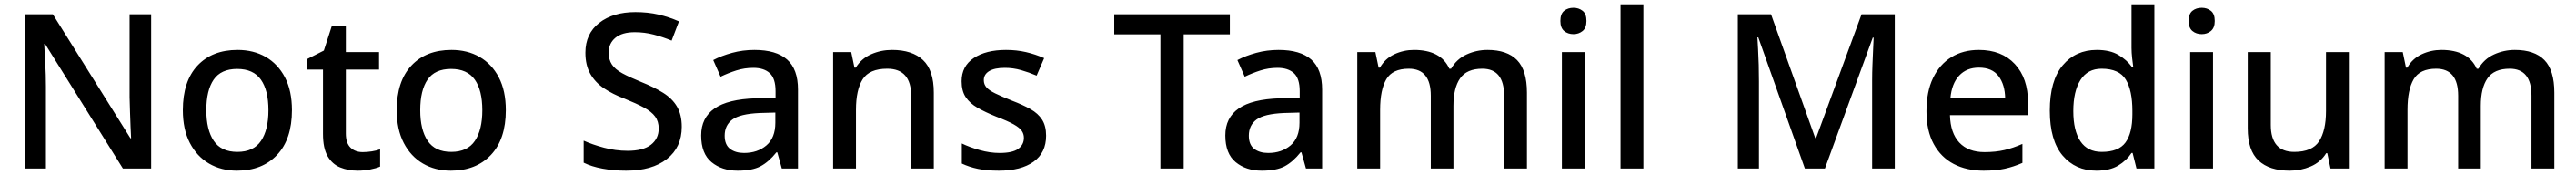

<svg xmlns="http://www.w3.org/2000/svg" viewBox="-20 -780 11946 810"><path d="M681 0H550L189 -577H185Q187 -537 190 -485.5Q193 -434 193 -380V0H95V-714H225L585 -140H588Q587 -161 585.5 -193Q584 -225 583 -261.5Q582 -298 581 -330V-714H681Z M1334 -270Q1334 -136 1265 -63Q1196 10 1079 10Q1006 10 949.5 -23Q893 -56 860.5 -118.5Q828 -181 828 -270Q828 -404 896 -476.5Q964 -549 1082 -549Q1156 -549 1212.5 -516.5Q1269 -484 1301.5 -422Q1334 -360 1334 -270ZM937 -270Q937 -179 971.5 -128Q1006 -77 1081 -77Q1156 -77 1190.5 -128Q1225 -179 1225 -270Q1225 -362 1190 -411.5Q1155 -461 1080 -461Q1005 -461 971 -411.5Q937 -362 937 -270Z M1662 -76Q1683 -76 1705 -79.5Q1727 -83 1743 -89V-9Q1725 -1 1696.5 4.5Q1668 10 1639 10Q1595 10 1558 -5Q1521 -20 1499.5 -57Q1478 -94 1478 -160V-458H1403V-506L1482 -546L1519 -660H1584V-539H1738V-458H1584V-162Q1584 -118 1605.5 -97Q1627 -76 1662 -76Z M2326 -270Q2326 -136 2257 -63Q2188 10 2071 10Q1998 10 1941.5 -23Q1885 -56 1852.5 -118.5Q1820 -181 1820 -270Q1820 -404 1888 -476.5Q1956 -549 2074 -549Q2148 -549 2204.5 -516.5Q2261 -484 2293.5 -422Q2326 -360 2326 -270ZM1929 -270Q1929 -179 1963.5 -128Q1998 -77 2073 -77Q2148 -77 2182.5 -128Q2217 -179 2217 -270Q2217 -362 2182 -411.5Q2147 -461 2072 -461Q1997 -461 1963 -411.5Q1929 -362 1929 -270Z M3142 -193Q3142 -98 3073 -44Q3004 10 2884 10Q2826 10 2774.5 0.5Q2723 -9 2687 -27V-129Q2727 -111 2781 -96.5Q2835 -82 2891 -82Q2963 -82 2999 -110Q3035 -138 3035 -185Q3035 -218 3018.5 -240.5Q3002 -263 2967 -282Q2932 -301 2875 -324Q2822 -344 2781.5 -371Q2741 -398 2718 -438Q2695 -478 2695 -536Q2695 -624 2759 -674Q2823 -724 2927 -724Q2985 -724 3034.5 -712.5Q3084 -701 3129 -681L3095 -592Q3054 -609 3011.5 -620Q2969 -631 2924 -631Q2865 -631 2834 -605Q2803 -579 2803 -537Q2803 -504 2818 -481.5Q2833 -459 2866 -441Q2899 -423 2953 -401Q3013 -377 3055.5 -350.5Q3098 -324 3120 -286.5Q3142 -249 3142 -193Z M3479 -549Q3580 -549 3630.5 -504.5Q3681 -460 3681 -365V0H3606L3585 -75H3581Q3546 -31 3507.5 -10.5Q3469 10 3401 10Q3328 10 3280 -29.5Q3232 -69 3232 -153Q3232 -235 3294 -278Q3356 -321 3485 -325L3577 -328V-358Q3577 -417 3550 -441.5Q3523 -466 3474 -466Q3433 -466 3395 -454Q3357 -442 3322 -425L3288 -502Q3326 -522 3375.5 -535.5Q3425 -549 3479 -549ZM3504 -257Q3412 -253 3376.5 -226.5Q3341 -200 3341 -152Q3341 -110 3366 -91Q3391 -72 3431 -72Q3493 -72 3534.5 -107Q3576 -142 3576 -212V-259Z M4117 -549Q4211 -549 4261 -502Q4311 -455 4311 -351V0H4206V-336Q4206 -462 4095 -462Q4012 -462 3981 -413Q3950 -364 3950 -272V0H3844V-539H3928L3943 -467H3949Q3975 -509 4020.5 -529Q4066 -549 4117 -549Z M4832 -152Q4832 -73 4774 -31.5Q4716 10 4613 10Q4556 10 4515.5 1.5Q4475 -7 4441 -23V-116Q4476 -99 4523.5 -85.5Q4571 -72 4616 -72Q4676 -72 4702.5 -91Q4729 -110 4729 -142Q4729 -160 4719 -174.5Q4709 -189 4681.5 -204.5Q4654 -220 4601 -240Q4549 -261 4513.5 -281.5Q4478 -302 4459 -330.5Q4440 -359 4440 -404Q4440 -474 4496.5 -511.5Q4553 -549 4646 -549Q4695 -549 4738.5 -539Q4782 -529 4823 -511L4788 -430Q4753 -445 4716 -455.5Q4679 -466 4641 -466Q4593 -466 4568 -451Q4543 -436 4543 -409Q4543 -390 4555 -376Q4567 -362 4595.5 -348Q4624 -334 4674 -314Q4724 -295 4759.5 -275Q4795 -255 4813.5 -226Q4832 -197 4832 -152Z M5470 0H5362V-621H5148V-714H5684V-621H5470Z M5910 -549Q6011 -549 6061.5 -504.5Q6112 -460 6112 -365V0H6037L6016 -75H6012Q5977 -31 5938.5 -10.5Q5900 10 5832 10Q5759 10 5711 -29.5Q5663 -69 5663 -153Q5663 -235 5725 -278Q5787 -321 5916 -325L6008 -328V-358Q6008 -417 5981 -441.5Q5954 -466 5905 -466Q5864 -466 5826 -454Q5788 -442 5753 -425L5719 -502Q5757 -522 5806.5 -535.5Q5856 -549 5910 -549ZM5935 -257Q5843 -253 5807.5 -226.5Q5772 -200 5772 -152Q5772 -110 5797 -91Q5822 -72 5862 -72Q5924 -72 5965.5 -107Q6007 -142 6007 -212V-259Z M6879 -549Q6970 -549 7016 -502Q7062 -455 7062 -351V0H6956V-337Q6956 -462 6855 -462Q6783 -462 6752 -417.5Q6721 -373 6721 -290V0H6616V-337Q6616 -462 6514 -462Q6438 -462 6409.5 -413Q6381 -364 6381 -272V0H6275V-539H6359L6374 -467H6380Q6404 -509 6447 -529Q6490 -549 6538 -549Q6663 -549 6702 -462H6710Q6736 -507 6782 -528Q6828 -549 6879 -549Z M7278 -744Q7302 -744 7320 -730Q7338 -716 7338 -683Q7338 -651 7320 -636.5Q7302 -622 7278 -622Q7252 -622 7234.5 -636.5Q7217 -651 7217 -683Q7217 -716 7234.5 -730Q7252 -744 7278 -744ZM7330 -539V0H7224V-539Z M7602 0H7496V-760H7602Z M8351 0 8135 -607H8131Q8132 -586 8134 -552.5Q8136 -519 8137 -480Q8138 -441 8138 -403V0H8040V-714H8194L8399 -141H8403L8614 -714H8768V0H8663V-409Q8663 -443 8664.5 -480.5Q8666 -518 8667.5 -551Q8669 -584 8670 -606H8666L8444 0Z M9158 -549Q9264 -549 9325 -483.5Q9386 -418 9386 -305V-247H9024Q9026 -164 9067.5 -120Q9109 -76 9184 -76Q9236 -76 9276.5 -85.5Q9317 -95 9360 -114V-26Q9319 -8 9278 1Q9237 10 9180 10Q9101 10 9041.5 -21Q8982 -52 8948.5 -113.5Q8915 -175 8915 -265Q8915 -356 8945.5 -419Q8976 -482 9030.5 -515.5Q9085 -549 9158 -549ZM9158 -467Q9101 -467 9066.5 -430Q9032 -393 9026 -325H9280Q9279 -388 9249.5 -427.5Q9220 -467 9158 -467Z M9703 10Q9606 10 9546.5 -60Q9487 -130 9487 -268Q9487 -407 9547 -478Q9607 -549 9705 -549Q9766 -549 9805 -526Q9844 -503 9868 -470H9874Q9872 -483 9869 -510Q9866 -537 9866 -558V-760H9972V0H9889L9871 -72H9866Q9843 -37 9804 -13.5Q9765 10 9703 10ZM9728 -77Q9806 -77 9838 -120.5Q9870 -164 9870 -251V-267Q9870 -361 9839.5 -411.5Q9809 -462 9727 -462Q9662 -462 9629 -409.5Q9596 -357 9596 -266Q9596 -175 9629 -126Q9662 -77 9728 -77Z M10192 -744Q10216 -744 10234 -730Q10252 -716 10252 -683Q10252 -651 10234 -636.5Q10216 -622 10192 -622Q10166 -622 10148.5 -636.5Q10131 -651 10131 -683Q10131 -716 10148.5 -730Q10166 -744 10192 -744ZM10244 -539V0H10138V-539Z M10874 -539V0H10789L10774 -71H10769Q10743 -29 10697 -9.5Q10651 10 10600 10Q10505 10 10455 -37Q10405 -84 10405 -186V-539H10512V-202Q10512 -77 10621 -77Q10704 -77 10736 -126Q10768 -175 10768 -266V-539Z M11644 -549Q11735 -549 11781 -502Q11827 -455 11827 -351V0H11721V-337Q11721 -462 11620 -462Q11548 -462 11517 -417.5Q11486 -373 11486 -290V0H11381V-337Q11381 -462 11279 -462Q11203 -462 11174.5 -413Q11146 -364 11146 -272V0H11040V-539H11124L11139 -467H11145Q11169 -509 11212 -529Q11255 -549 11303 -549Q11428 -549 11467 -462H11475Q11501 -507 11547 -528Q11593 -549 11644 -549Z"/></svg>

Font: Noto Sans Tamil Medium
Style: Regular
Weight: 500
Designer: Jelle Bosma - Monotype Design Team
Foundry: Monotype Imaging Inc.
Version: Version 2.004; ttfautohint (v1.8.4.7-5d5b)